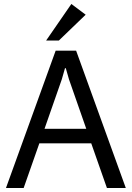

<svg xmlns="http://www.w3.org/2000/svg" viewBox="-20 -946 663 966"><path d="M518 0 439 -225H178L99 0H10L260 -691H363L613 0ZM414 -298 327 -547 311 -603H307L291 -547L204 -298ZM276 -742H212L339 -926L411 -872Z"/></svg>

Font: Average Sans
Style: Regular
Weight: 400
Designer: Eduardo Rodriguez Tunni
Foundry: Eduardo Rodriguez Tunni
Version: Version 1.002